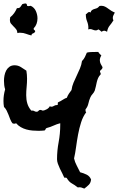

<svg xmlns="http://www.w3.org/2000/svg" viewBox="-65 -1061 688 1113"><path d="M529.3 -671.9Q529.3 -663.1 522 -657.2Q514.6 -651.4 514.6 -648.4Q514.6 -642.6 516.6 -640.1Q518.6 -637.7 518.6 -634.8V-629.9Q508.8 -620.1 503.9 -608.9Q499 -597.7 496.1 -585.4Q493.2 -573.2 490.7 -560.5Q488.3 -547.9 484.4 -536.1Q479.5 -524.4 471.7 -516.1Q463.9 -507.8 459 -497.1Q451.2 -479.5 447.3 -460.9Q443.4 -442.4 430.7 -426.8V-421.9Q429.7 -415 434.6 -410.2Q416 -385.7 405.3 -352.1Q394.5 -318.4 387.7 -281.7Q380.9 -245.1 376 -208.5Q371.1 -171.9 364.3 -142.6Q369.1 -121.1 379.4 -102.1Q389.6 -83 399.4 -62.5Q418.9 -57.6 437 -48.8Q455.1 -40 462.9 -20.5Q460.9 -1 450.2 9.8Q439.5 20.5 423.8 32.2Q413.1 28.3 406.2 25.9Q399.4 23.4 385.7 25.4Q367.2 10.7 351.1 2Q335 -6.8 322.3 -28.3Q320.3 -31.2 316.4 -31.2H307.6Q302.7 -43 295.9 -56.2Q289.1 -69.3 282.2 -83.5Q275.4 -97.7 270.5 -111.8Q265.6 -126 265.6 -137.7Q265.6 -187.5 274.9 -236.8Q284.2 -286.1 284.2 -336.9V-346.7Q264.6 -341.8 245.6 -333Q226.6 -324.2 207 -319.3Q200.2 -317.4 199.2 -312.5Q198.2 -307.6 193.4 -304.7Q183.6 -303.7 174.8 -303.2Q166 -302.7 158.2 -302.7Q141.6 -302.7 123.5 -304.2Q105.5 -305.7 87.9 -310.5Q70.3 -315.4 55.2 -324.2Q40 -333 28.3 -346.7Q26.4 -345.7 23.4 -344.7Q20.5 -343.8 17.6 -343.8Q14.6 -343.8 11.7 -344.7Q8.8 -345.7 6.8 -346.7Q-1 -357.4 -5.9 -370.1L-15.6 -395.5Q-20.5 -408.2 -26.4 -419.9Q-32.2 -431.6 -42 -441.4Q-44.9 -459 -44.9 -475.6Q-44.9 -493.2 -42.5 -509.8Q-40 -526.4 -35.2 -543Q-39.1 -554.7 -40.5 -567.4Q-42 -580.1 -42 -592.8Q-42 -607.4 -39.1 -623Q-36.1 -638.7 -29.3 -651.9Q-22.5 -665 -10.3 -673.8Q2 -682.6 19.5 -682.6Q39.1 -682.6 55.7 -672.4Q72.3 -662.1 87.9 -651.4Q89.8 -639.6 90.8 -628.4Q91.8 -617.2 91.8 -604.5Q91.8 -581.1 89.4 -557.1Q86.9 -533.2 86.9 -508.8Q86.9 -483.4 93.3 -461.4Q99.6 -439.5 116.2 -419.9H120.1Q127.9 -420.9 133.8 -417Q139.6 -413.1 147.5 -413.1Q154.3 -413.1 158.2 -418.5Q162.1 -423.8 168 -423.8Q173.8 -423.8 176.8 -421.9Q179.7 -419.9 181.6 -419.9Q192.4 -419.9 206.1 -427.7Q219.7 -435.5 223.6 -445.3Q227.5 -442.4 233.4 -442.4Q241.2 -442.4 248 -447.3Q254.9 -452.1 265.6 -452.1Q271.5 -452.1 270 -459.5Q268.6 -466.8 273.4 -468.8Q285.2 -473.6 299.3 -482.9Q313.5 -492.2 322.3 -494.1Q327.1 -506.8 334.5 -518.1Q341.8 -529.3 349.6 -539.1Q352.5 -561.5 361.3 -582Q370.1 -602.5 379.9 -623Q389.6 -643.6 398.4 -664.1Q407.2 -684.6 410.2 -707Q420.9 -717.8 427.2 -730.5Q433.6 -743.2 438.5 -755.9Q448.2 -758.8 462.9 -759.3Q477.5 -759.8 488.3 -759.8H504.9Q507.8 -753.9 512.7 -749L522.5 -739.3Q513.7 -725.6 513.7 -711.9Q513.7 -701.2 518.6 -690.9Q523.4 -680.7 529.3 -671.9ZM152.3 -954.1Q152.3 -938.5 147 -923.3Q141.6 -908.2 130.9 -897.5Q130.9 -896.5 130.4 -895.5Q129.9 -894.5 129.9 -893.6Q129.9 -888.7 134.8 -886.2Q139.6 -883.8 138.7 -878.9V-877Q133.8 -869.1 126 -867.2Q118.2 -865.2 117.2 -855.5Q100.6 -859.4 85.4 -865.2Q70.3 -871.1 52.7 -871.1H44.9Q41 -871.1 36.1 -869.1Q35.2 -882.8 28.3 -891.6Q21.5 -900.4 13.2 -908.2Q4.9 -916 -1.5 -924.3Q-7.8 -932.6 -7.8 -945.3Q-7.8 -951.2 -5.9 -960.9Q7.8 -971.7 17.1 -984.9Q26.4 -998 33.2 -1013.7H36.1Q48.8 -1013.7 53.7 -1021.5Q58.6 -1029.3 64.5 -1037.1Q69.3 -1038.1 73.2 -1039.6Q77.1 -1041 82 -1041Q87.9 -1041 89.8 -1036.6Q91.8 -1032.2 91.8 -1027.3Q97.7 -1025.4 100.6 -1025.4Q103.5 -1025.4 106.9 -1026.4Q110.4 -1027.3 113.3 -1027.3Q133.8 -1017.6 143.1 -996.6Q152.3 -975.6 152.3 -954.1ZM600.6 -988.3Q596.7 -980.5 592.8 -973.1Q588.9 -965.8 588.9 -957Q588.9 -948.2 592.8 -943.4Q582 -925.8 570.8 -912.6Q559.6 -899.4 555.7 -877Q550.8 -878.9 547.4 -880.9Q543.9 -882.8 539.1 -882.8Q534.2 -882.8 530.8 -880.9Q527.3 -878.9 523.4 -877Q519.5 -880.9 515.1 -884.3Q510.7 -887.7 505.9 -890.6Q502 -888.7 498.5 -886.7Q495.1 -884.8 490.2 -884.8Q481.4 -884.8 473.1 -888.7Q464.8 -892.6 456.1 -892.6Q454.1 -892.6 446.3 -890.6Q446.3 -892.6 446.8 -895Q447.3 -897.5 447.3 -899.4Q447.3 -918.9 439.9 -937Q432.6 -955.1 432.6 -975.6V-978.5Q437.5 -980.5 441.9 -985.8Q446.3 -991.2 452.1 -991.2Q457 -991.2 460 -988.3Q461.9 -997.1 466.8 -1001Q471.7 -1004.9 477.5 -1007.3Q483.4 -1009.8 489.7 -1011.2Q496.1 -1012.7 502 -1016.6Q505.9 -1019.5 507.3 -1021.5Q508.8 -1023.4 510.3 -1024.9Q511.7 -1026.4 514.2 -1026.9Q516.6 -1027.3 523.4 -1027.3Q534.2 -1027.3 543.9 -1022.5Q553.7 -1017.6 562.5 -1010.7L581.1 -998Q590.8 -992.2 600.6 -988.3Z"/></svg>

Font: Rock Salt
Style: Regular
Weight: 400
Version: Version 1.001